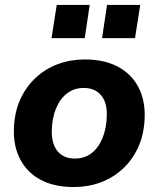

<svg xmlns="http://www.w3.org/2000/svg" viewBox="-20 -744 640 775"><path d="M278 11Q199 11 144.5 -18Q90 -47 62 -100Q34 -153 36 -223Q38 -290 61.5 -342Q85 -394 124.5 -430.5Q164 -467 214.5 -485.5Q265 -504 322 -504Q401 -504 455.5 -475Q510 -446 538 -393.5Q566 -341 564 -271Q562 -203 538.5 -151Q515 -99 475.5 -62.5Q436 -26 385.5 -7.5Q335 11 278 11ZM282 -104Q322 -104 350 -126Q378 -148 394 -187.5Q410 -227 411 -276Q413 -330 388 -359.5Q363 -389 318 -389Q279 -389 250.5 -367Q222 -345 206 -306Q190 -267 189 -217Q188 -163 212.5 -133.5Q237 -104 282 -104ZM392 -590 412 -724H546L525 -590ZM188 -590 209 -724H342L322 -590Z"/></svg>

Font: Nunito Sans 11pt ExtraBold
Style: Italic
Weight: 800
Italic angle: -9°
Version: Version 3.101;gftools[0.9.27]